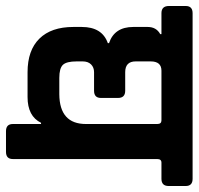

<svg xmlns="http://www.w3.org/2000/svg" viewBox="-61 -632 663 641"><g transform="rotate(90 270.5 -311.5)"><path d="M40 -425V-473Q40 -502 64 -515V-519H-6Q-30 -519 -30 -544V-600Q-30 -623 -6 -623H547Q571 -623 571 -600V-543Q571 -519 547 -519H493Q481 -519 481 -505V-23Q481 0 457 0H388Q364 0 364 -23V-117H360Q338 -72 274 -72H191Q118 -72 79 -111.5Q40 -151 40 -225V-253Q40 -321 94 -340V-344Q40 -362 40 -425ZM352 -519H186Q155 -519 155 -483V-433Q155 -398 191 -398H253Q277 -398 277 -374V-317Q277 -294 253 -294H191Q175 -294 165 -284Q155 -274 155 -256V-236Q155 -202 166.5 -190Q178 -178 210 -178H265Q364 -179 364 -267V-505Q364 -519 352 -519Z"/></g></svg>

Font: Rajdhani
Style: Bold
Weight: 700
Designer: Satya Rajpurohit, Jyotish Sonowal
Foundry: Indian Type Foundry
Version: Version 1.201 February 1, 2022